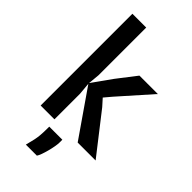

<svg xmlns="http://www.w3.org/2000/svg" viewBox="-305 -851 1151 1151"><g transform="rotate(45 271.0 -275.0)"><path d="M76 0V-778H193V-373.5L186 -300.5L274.5 -424.5L368 -545.5H524L343.5 -342L305.5 -297L344 -254L542 0H390L186 -294.5L193 -217.5V0ZM179 228.5Q185 207 193.5 169Q202 131 202 69.5V53H313V77Q313 90 309.2 111.8Q305.5 133.5 299.2 157Q293 180.5 286 200Q279 219.5 272.5 228.5Z"/></g></svg>

Font: Spline Sans Medium
Style: Regular
Weight: 500
Designer: Eben Sorkin, Mirko Velimirovic
Foundry: Sorkin Type
Version: Version 1.000; ttfautohint (v1.8.3)